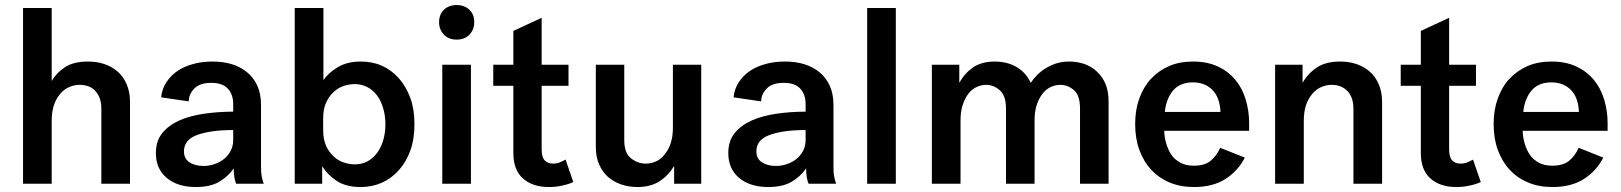

<svg xmlns="http://www.w3.org/2000/svg" viewBox="-20 -732 6457 765"><path d="M71.8 -700.2H186V-409.2Q204.6 -441.4 238.3 -463.9Q272.9 -486.8 330.1 -486.8Q365.7 -486.8 395 -477.1Q425.8 -466.8 448.7 -446.8Q471.2 -427.2 484.4 -397Q498 -365.7 498 -327.1V0H383.8V-299.8Q383.8 -324.2 376.5 -342.8Q369.6 -359.9 356.9 -372.6Q345.7 -383.8 329.1 -389.2Q314 -394 295.9 -394Q275.9 -394 254.9 -384.8Q234.9 -376 219.7 -357.9Q203.1 -337.9 194.8 -313Q186 -286.1 186 -251V0H71.8Z M920.9 0Q917 -8.3 914.1 -23.9Q911.1 -40.5 911.1 -61Q888.7 -28.3 852.5 -7.3Q817.4 13.2 759.8 13.2Q688 13.2 644.5 -22.9Q601.1 -59.1 601.1 -122.1Q601.1 -170.4 626.5 -201.7Q651.9 -232.9 694.3 -252Q735.8 -270.5 792.5 -278.8Q849.6 -287.1 909.2 -287.1V-316.9Q909.2 -355.5 888.2 -378.4Q867.2 -401.9 821.8 -401.9Q776.9 -401.9 754.9 -379.9Q732.4 -357.4 731.9 -328.1L622.1 -344.2Q625.5 -378.4 643.6 -405.3Q661.6 -432.6 688.5 -450.2Q714.8 -467.8 751.5 -477.5Q785.6 -486.8 826.2 -486.8Q870.1 -486.8 904.3 -476.1Q939 -465.3 965.3 -443.4Q990.7 -422.4 1005.4 -390.1Q1020 -357.9 1020 -314.9V-64.9Q1020 -43 1022.9 -28.3Q1025.9 -12.7 1030.8 0ZM791 -70.8Q813.5 -70.8 834.5 -78.1Q856 -85.4 872.6 -98.6Q888.2 -110.8 898.9 -130.9Q909.2 -149.9 909.2 -174.8V-213.9Q821.3 -213.9 767.1 -194.8Q712.9 -175.8 712.9 -128.9Q712.9 -100.1 734.9 -85.4Q756.8 -70.8 791 -70.8Z M1417.5 -486.8Q1464.8 -486.8 1502.4 -469.7Q1540.5 -452.6 1569.8 -419.4Q1598.1 -387.2 1615.2 -340.8Q1631.3 -296.9 1631.3 -236.8Q1631.3 -176.8 1615.2 -132.8Q1598.6 -86.9 1569.8 -54.7Q1540.5 -21.5 1502.4 -4.4Q1463.4 13.2 1417.5 13.2Q1356.9 13.2 1319.3 -12.7Q1282.7 -38.1 1263.7 -69.8V0H1154.3V-700.2H1268.6V-413.1Q1290 -443.4 1326.7 -464.8Q1363.8 -486.8 1417.5 -486.8ZM1267.6 -213.9Q1267.6 -176.8 1279.3 -150.9Q1291 -125.5 1309.6 -108.4Q1327.6 -91.8 1350.1 -84.5Q1372.6 -77.1 1393.6 -77.1Q1421.4 -77.1 1443.8 -88.9Q1465.3 -100.1 1482.4 -122.6Q1498 -143.1 1506.8 -172.9Q1515.6 -202.1 1515.6 -236.8Q1515.6 -271 1506.8 -300.3Q1497.6 -332 1482.4 -351.6Q1465.8 -373.5 1443.8 -384.8Q1420.4 -397 1393.6 -397Q1372.6 -397 1350.1 -389.6Q1327.6 -382.3 1309.6 -365.7Q1291 -348.6 1279.3 -323.2Q1267.6 -297.9 1267.6 -259.8Z M1729.5 -643.1Q1729.5 -675.3 1749 -693.4Q1769 -711.9 1799.3 -711.9Q1830.1 -711.9 1850.1 -693.4Q1869.6 -675.3 1869.6 -643.1Q1869.6 -614.3 1850.6 -594.2Q1831.5 -574.2 1799.3 -574.2Q1767.6 -574.2 1748.5 -594.2Q1729.5 -614.3 1729.5 -643.1ZM1742.2 -474.1H1856.4V0H1742.2Z M2264.2 -6.8Q2247.6 1.5 2220.7 7.3Q2194.8 13.2 2167 13.2Q2101.6 13.2 2063 -21.5Q2025.4 -55.7 2025.4 -122.1V-390.1H1945.3V-474.1H2025.4V-608.9L2138.2 -661.1V-474.1H2245.1V-390.1H2138.2V-136.2Q2138.2 -105 2150.9 -92.3Q2163.1 -80.1 2183.1 -80.1Q2199.2 -80.1 2210.4 -85Q2221.2 -89.4 2233.4 -96.2Z M2773.9 0H2666V-70.8Q2644.5 -34.2 2609.4 -10.7Q2573.2 13.2 2519 13.2Q2485.4 13.2 2455.1 2.9Q2425.3 -7.3 2402.8 -26.9Q2380.9 -45.9 2367.2 -76.7Q2354 -106 2354 -146V-474.1H2467.3V-173.8Q2467.3 -122.6 2493.7 -101.6Q2520.5 -80.1 2553.2 -80.1Q2574.2 -80.1 2593.8 -88.9Q2612.8 -97.2 2627.9 -116.2Q2644.5 -136.7 2652.3 -161.1Q2661.1 -188.5 2661.1 -223.1V-474.1H2773.9Z M3201.7 0Q3197.8 -8.3 3194.8 -23.9Q3191.9 -40.5 3191.9 -61Q3169.4 -28.3 3133.3 -7.3Q3098.1 13.2 3040.5 13.2Q2968.8 13.2 2925.3 -22.9Q2881.8 -59.1 2881.8 -122.1Q2881.8 -170.4 2907.2 -201.7Q2932.6 -232.9 2975.1 -252Q3016.6 -270.5 3073.2 -278.8Q3130.4 -287.1 3189.9 -287.1V-316.9Q3189.9 -355.5 3168.9 -378.4Q3147.9 -401.9 3102.5 -401.9Q3057.6 -401.9 3035.6 -379.9Q3013.2 -357.4 3012.7 -328.1L2902.8 -344.2Q2906.2 -378.4 2924.3 -405.3Q2942.4 -432.6 2969.2 -450.2Q2995.6 -467.8 3032.2 -477.5Q3066.4 -486.8 3106.9 -486.8Q3150.9 -486.8 3185.1 -476.1Q3219.7 -465.3 3246.1 -443.4Q3271.5 -422.4 3286.1 -390.1Q3300.8 -357.9 3300.8 -314.9V-64.9Q3300.8 -43 3303.7 -28.3Q3306.6 -12.7 3311.5 0ZM3071.8 -70.8Q3094.2 -70.8 3115.2 -78.1Q3136.7 -85.4 3153.3 -98.6Q3168.9 -110.8 3179.7 -130.9Q3189.9 -149.9 3189.9 -174.8V-213.9Q3102.1 -213.9 3047.9 -194.8Q2993.7 -175.8 2993.7 -128.9Q2993.7 -100.1 3015.6 -85.4Q3037.6 -70.8 3071.8 -70.8Z M3435.1 -700.2H3549.3V0H3435.1Z M3692.9 -474.1H3802.2V-401.9Q3821.8 -438.5 3856.4 -462.9Q3890.6 -486.8 3942.9 -486.8Q3993.2 -486.8 4030.8 -464.8Q4067.9 -442.9 4086.9 -401.9Q4097.2 -418 4112.3 -433.1Q4128.4 -449.2 4146.5 -460Q4168 -472.7 4189 -479.5Q4211.9 -486.8 4239.3 -486.8Q4272.5 -486.8 4300.3 -477.1Q4328.6 -467.3 4350.6 -446.8Q4372.6 -426.3 4384.8 -397.5Q4397 -368.7 4397 -328.1V0H4283.2V-299.8Q4283.2 -351.6 4259.3 -372.6Q4234.9 -394 4204.1 -394Q4185.1 -394 4165.5 -384.8Q4147 -376 4133.3 -357.9Q4118.7 -338.9 4110.4 -313Q4102.1 -287.6 4102.1 -251V0H3988.3V-299.8Q3988.3 -350.6 3963.4 -372.6Q3939 -394 3908.2 -394Q3889.6 -394 3870.1 -384.8Q3851.6 -376 3837.9 -357.9Q3824.2 -339.8 3815.4 -313Q3807.1 -287.6 3807.1 -251V0H3692.9Z M4939.9 -104Q4912.1 -50.3 4862.3 -18.6Q4812 13.2 4737.8 13.2Q4682.6 13.2 4640.1 -4.9Q4597.2 -22.9 4566.4 -56.2Q4536.6 -88.4 4519.5 -134.8Q4502.9 -180.2 4502.9 -237.8Q4502.9 -294.4 4519.5 -339.8Q4537.1 -387.7 4566.4 -418.5Q4598.1 -451.7 4639.2 -469.2Q4680.2 -486.8 4733.9 -486.8Q4790.5 -486.8 4833 -466.8Q4874.5 -447.3 4902.3 -413.6Q4930.2 -379.9 4943.4 -335.4Q4957 -289.1 4957 -243.2V-210.9H4618.7Q4619.1 -185.1 4627 -159.2Q4634.8 -133.3 4647.9 -114.3Q4660.6 -96.2 4683.6 -83.5Q4705.1 -71.8 4736.8 -71.8Q4780.3 -71.8 4804.2 -91.8Q4827.6 -111.3 4841.8 -143.1ZM4732.9 -403.8Q4681.6 -403.8 4653.8 -371.1Q4626.5 -338.4 4621.1 -286.1H4842.8Q4840.3 -343.3 4811 -373.5Q4781.2 -403.8 4732.9 -403.8Z M5060.5 -474.1H5169.9V-401.9Q5190.9 -439 5226.6 -462.9Q5262.2 -486.8 5318.8 -486.8Q5354.5 -486.8 5383.8 -477.1Q5414.6 -466.8 5437.5 -446.8Q5460 -427.2 5473.1 -397Q5486.8 -365.7 5486.8 -327.1V0H5372.6V-299.8Q5372.6 -324.2 5365.2 -342.8Q5358.4 -360.4 5345.2 -372.6Q5333 -383.8 5316.9 -389.2Q5301.8 -394 5284.7 -394Q5264.6 -394 5243.7 -384.8Q5223.6 -376 5208.5 -357.9Q5191.9 -337.9 5183.6 -313Q5174.8 -286.1 5174.8 -251V0H5060.5Z M5879.9 -6.8Q5863.3 1.5 5836.4 7.3Q5810.5 13.2 5782.7 13.2Q5717.3 13.2 5678.7 -21.5Q5641.1 -55.7 5641.1 -122.1V-390.1H5561V-474.1H5641.1V-608.9L5753.9 -661.1V-474.1H5860.8V-390.1H5753.9V-136.2Q5753.9 -105 5766.6 -92.3Q5778.8 -80.1 5798.8 -80.1Q5814.9 -80.1 5826.2 -85Q5836.9 -89.4 5849.1 -96.2Z M6368.2 -104Q6340.3 -50.3 6290.5 -18.6Q6240.2 13.2 6166 13.2Q6110.8 13.2 6068.4 -4.9Q6025.4 -22.9 5994.6 -56.2Q5964.8 -88.4 5947.8 -134.8Q5931.2 -180.2 5931.2 -237.8Q5931.2 -294.4 5947.8 -339.8Q5965.3 -387.7 5994.6 -418.5Q6026.4 -451.7 6067.4 -469.2Q6108.4 -486.8 6162.1 -486.8Q6218.8 -486.8 6261.2 -466.8Q6302.7 -447.3 6330.6 -413.6Q6358.4 -379.9 6371.6 -335.4Q6385.3 -289.1 6385.3 -243.2V-210.9H6046.9Q6047.4 -185.1 6055.2 -159.2Q6063 -133.3 6076.2 -114.3Q6088.9 -96.2 6111.8 -83.5Q6133.3 -71.8 6165 -71.8Q6208.5 -71.8 6232.4 -91.8Q6255.9 -111.3 6270 -143.1ZM6161.1 -403.8Q6109.9 -403.8 6082 -371.1Q6054.7 -338.4 6049.3 -286.1H6271Q6268.6 -343.3 6239.3 -373.5Q6209.5 -403.8 6161.1 -403.8Z"/></svg>

Font: Post Grotesk Medium
Style: Medium
Weight: 500
Version: Version 1.0